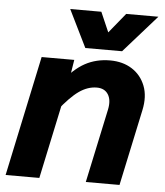

<svg xmlns="http://www.w3.org/2000/svg" viewBox="-55 -836 760 885"><g transform="rotate(5 325.0 -394.0)"><path d="M375 0 448 -342Q457 -386 440.5 -412Q424 -438 388 -438Q346 -438 306 -410Q266 -382 214 -316L220 -447Q271 -512 322.5 -540Q374 -568 438 -568Q497 -568 539.5 -541Q582 -514 601 -465.5Q620 -417 606 -352L531 0ZM4 0 122 -556H273L257 -456L160 0ZM234 -788H378L418 -696L493 -788H642L489 -615H319Z"/></g></svg>

Font: Azeret Mono Thin
Style: Bold Italic
Weight: 700
Italic angle: -12°
Version: Version 1.002